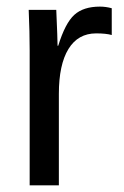

<svg xmlns="http://www.w3.org/2000/svg" viewBox="-20 -558 373 578"><path d="M69.3 0H157.2V-275.4C157.2 -334 166.8 -379 186 -410.4C205.2 -441.8 233.1 -457.5 269.5 -457.5C289.1 -457.5 304.7 -455.9 316.4 -452.6V-533.2C304.4 -536.5 292.5 -538.1 280.8 -538.1C247.6 -538.1 221.8 -529.8 203.6 -513.2C185.4 -496.6 169.3 -465.7 155.3 -420.4H153.3C153.3 -432.5 152 -468.4 149.4 -528.3H66.4C68.4 -483.4 69.3 -442.4 69.3 -405.3Z"/></svg>

Font: Arimo
Style: Regular
Weight: 400
Designer: Steve Matteson
Foundry: Monotype Imaging Inc.
Version: Version 1.32